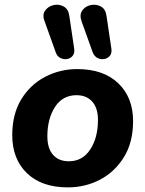

<svg xmlns="http://www.w3.org/2000/svg" viewBox="-20 -800 629 831"><path d="M274 11Q160 11 96.5 -50.5Q33 -112 33 -215Q33 -306 72 -370Q111 -434 175.5 -467.5Q240 -501 314 -501Q428 -501 492 -439.5Q556 -378 556 -276Q556 -184 516.5 -120Q477 -56 413 -22.5Q349 11 274 11ZM278 -102Q337 -102 370.5 -153Q404 -204 404 -281Q404 -333 379 -360.5Q354 -388 311 -388Q251 -388 218 -337Q185 -286 185 -210Q185 -158 209.5 -130Q234 -102 278 -102ZM381 -574 333 -708Q323 -736 336 -754.5Q349 -773 372.5 -778Q396 -783 416.5 -772Q437 -761 441 -731L462 -590Q465 -570 455.5 -558.5Q446 -547 431 -544.5Q416 -542 402 -549Q388 -556 381 -574ZM221 -574 173 -708Q162 -736 175.5 -754.5Q189 -773 212 -778Q235 -783 255.5 -772Q276 -761 280 -731L301 -590Q304 -570 294.5 -558.5Q285 -547 270.5 -544.5Q256 -542 241.5 -549Q227 -556 221 -574Z"/></svg>

Font: Nunito ExtraBold
Style: Italic
Weight: 800
Italic angle: -9°
Designer: Vernon Adams
Foundry: Vernon Adams
Version: Version 3.601; ttfautohint (v1.8.2.53-6de2)